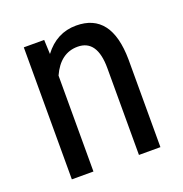

<svg xmlns="http://www.w3.org/2000/svg" viewBox="-103 -630 690 722"><g transform="rotate(-20 242.0 -269.0)"><path d="M333 -347.2Q333 -461.4 254.9 -461.4Q186 -461.4 150.9 -383.8V0H64.5V-528.3H146L148.4 -471.2Q198.7 -538.1 276.9 -538.1Q417 -538.1 418.9 -351.1V0H333Z"/></g></svg>

Font: RobotoCondensed-Regular
Style: Regular
Weight: 400
Designer: Google
Version: Version 2.001201; 2014